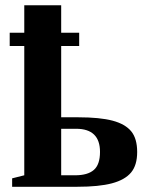

<svg xmlns="http://www.w3.org/2000/svg" viewBox="-20 -714 569 734"><path d="M17.1 -538.1V-588.9H72.8V-693.8H213.9V-588.9H282.7V-538.1H213.9V-265.6H279.3Q361.8 -265.6 410.4 -252.7Q459 -239.7 481.7 -211.9Q504.4 -184.1 504.4 -132.8Q504.4 -82.5 481 -54.4Q457.5 -26.4 408 -13.2Q358.4 0 275.9 0H26.4V-32.2L72.8 -43.9V-538.1ZM362.3 -133.3Q362.3 -221.7 271 -221.7H213.9V-43.9H267.1Q315.4 -43.9 338.9 -64.5Q362.3 -85 362.3 -133.3Z"/></svg>

Font: Tinos
Style: Bold
Weight: 700
Designer: Steve Matteson
Foundry: Monotype Imaging Inc.
Version: Version 1.23